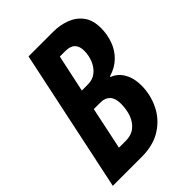

<svg xmlns="http://www.w3.org/2000/svg" viewBox="-212 -810 907 907"><g transform="rotate(-45 241.0 -357.0)"><path d="M-2.9 0 147.9 -713.9H312Q357.9 -713.9 397.2 -699Q436.5 -684.1 460.7 -651.9Q484.9 -619.6 484.9 -566.9Q484.9 -523.9 470.9 -485.1Q457 -446.3 427.7 -417.5Q398.4 -388.7 353 -375V-371.1Q388.2 -358.4 408.2 -323.5Q428.2 -288.6 428.2 -241.2Q428.2 -177.7 401.1 -122.6Q374 -67.4 321 -33.7Q268.1 0 189.9 0ZM145 -106.9H189.9Q227.5 -106.9 251.7 -126.2Q275.9 -145.5 287.4 -177.5Q298.8 -209.5 298.8 -247.1Q298.8 -283.7 282 -301.8Q265.1 -319.8 234.9 -319.8H189.9ZM211.9 -421.9H252.9Q284.7 -421.9 306.9 -439.7Q329.1 -457.5 341.1 -486.3Q353 -515.1 353 -546.9Q353 -577.6 337.2 -593.3Q321.3 -608.9 289.1 -608.9H252Z"/></g></svg>

Font: Open Sans Condensed
Style: Italic
Weight: 400
Width: 3
Italic angle: -12°
Designer: Monotype Design Team
Foundry: Monotype Imaging Inc.
Version: Version 3.000